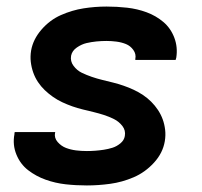

<svg xmlns="http://www.w3.org/2000/svg" viewBox="-20 -558 616 586"><path d="M245 8Q280 8 316.5 3Q353 -2 388 -17Q423 -32 450 -61.5Q477 -91 483 -127Q486 -145 484 -162Q482 -179 476.5 -194Q471 -209 462 -222.5Q453 -236 441.5 -247.5Q430 -259 416.5 -268Q403 -277 388 -284Q373 -291 357 -296.5Q341 -302 325 -306Q309 -310 292.5 -314Q276 -318 260 -323.5Q244 -329 229.5 -336Q215 -343 204.5 -357Q194 -371 197 -388Q200 -403 214.5 -413Q229 -423 244 -426.5Q259 -430 274.5 -431.5Q290 -433 305 -433Q320 -433 335.5 -431Q351 -429 364.5 -423.5Q378 -418 387 -405.5Q396 -393 393 -378V-375H516Q517 -379 518 -382Q523 -414 512 -443Q501 -472 478.5 -491Q456 -510 427.5 -520.5Q399 -531 368 -534.5Q337 -538 305 -538Q270 -538 235 -532.5Q200 -527 166 -512Q132 -497 106.5 -467.5Q81 -438 75 -404Q72 -386 74 -369Q76 -352 81.5 -336.5Q87 -321 96 -307.5Q105 -294 116.5 -283Q128 -272 141.5 -262.5Q155 -253 170 -246Q185 -239 200.5 -233.5Q216 -228 232.5 -224Q249 -220 265.5 -216Q282 -212 297.5 -207Q313 -202 328 -194.5Q343 -187 353.5 -173.5Q364 -160 361 -143Q359 -130 347.5 -120.5Q336 -111 323 -107Q310 -103 297 -101Q284 -99 271 -98Q258 -97 245 -97Q228 -97 212 -99Q196 -101 181.5 -106.5Q167 -112 156 -124.5Q145 -137 148 -153Q148 -154 149 -155H25Q24 -152 24 -148Q18 -116 30 -86.5Q42 -57 66 -38.5Q90 -20 119.5 -9.5Q149 1 180.5 4.5Q212 8 245 8Z"/></svg>

Font: Iosevka Sparkle
Style: Bold Italic
Weight: 700
Italic angle: -9°
Designer: Belleve Invis
Foundry: Belleve Invis
Version: Version 4.5.0; ttfautohint (v1.8.3)